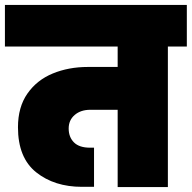

<svg xmlns="http://www.w3.org/2000/svg" viewBox="-31 -760 779 780"><path d="M728 -571H651V0H447V-314H336Q297 -314 272.5 -293Q248 -272 248 -238Q248 -203 269.5 -181.5Q291 -160 335 -160H351V-1H302Q190 -1 116 -60Q42 -119 42 -243Q42 -325 80.5 -380Q119 -435 183.5 -461.5Q248 -488 326 -488H447V-571H-11V-740H728Z"/></svg>

Font: Poppins Black A&M
Style: Regular
Weight: 900
Designer: Ninad Kale (Devanagari), Jonny Pinhorn (Latin)
Foundry: Indian Type Foundry
Version: 4.004